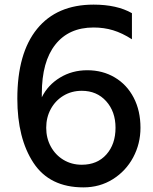

<svg xmlns="http://www.w3.org/2000/svg" viewBox="-20 -798 664 831"><path d="M55 -371Q55 -568 140.5 -673Q226 -778 385 -778Q486 -778 551 -741V-628Q509 -655 469.5 -667Q430 -679 385 -679Q278 -679 219.5 -605Q161 -531 161 -393V-377Q187 -430 239.5 -462Q292 -494 358 -494Q424 -494 476.5 -463Q529 -432 558.5 -375.5Q588 -319 588 -245Q588 -176 556.5 -117Q525 -58 468.5 -22.5Q412 13 341 13Q195 13 125 -93Q55 -199 55 -371ZM334 -85Q401 -85 440.5 -129.5Q480 -174 480 -245Q480 -315 439.5 -360Q399 -405 334 -405Q290 -405 255 -384Q220 -363 200 -326.5Q180 -290 180 -245Q180 -200 200 -163.5Q220 -127 255 -106Q290 -85 334 -85Z"/></svg>

Font: Application Medium
Style: Regular
Weight: 500
Designer: Wei Huang
Foundry: Wei Huang
Version: Version 0.012